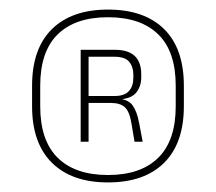

<svg xmlns="http://www.w3.org/2000/svg" viewBox="-20 -667 451 401"><path d="M205.5 -286Q130 -286 88.5 -327Q47 -368 47 -445V-488Q47 -565.5 88.5 -606.2Q130 -647 205.5 -647Q281.5 -647 322.8 -606.2Q364 -565.5 364 -488V-445Q364 -368 322.8 -327Q281.5 -286 205.5 -286ZM205.5 -301.5Q274 -301.5 310.5 -337.5Q347 -373.5 347 -445V-488Q347 -559.5 310.5 -595.2Q274 -631 205.5 -631Q137 -631 100.5 -595.2Q64 -559.5 64 -488V-445Q64 -373.5 100.5 -337.5Q137 -301.5 205.5 -301.5ZM261 -371 254.5 -409.5Q250.5 -434 240.8 -443Q231 -452 211.5 -452H160V-466.5H219.5Q240 -466.5 249.2 -476.8Q258.5 -487 258.5 -504.5V-511Q258.5 -527.5 249.8 -538Q241 -548.5 219 -548.5H159V-563H219.5Q248 -563 261.5 -550Q275 -537 275 -512V-505.5Q275 -487 264.8 -474Q254.5 -461 230 -459.5L228 -457.5L223.5 -461.5Q247.5 -460 256.8 -447.2Q266 -434.5 270.5 -410.5L278 -371ZM148.5 -371V-563H165V-462V-456V-371Z"/></svg>

Font: Anek Odia Medium Thin
Style: Regular
Weight: 250
Version: Version 1.003